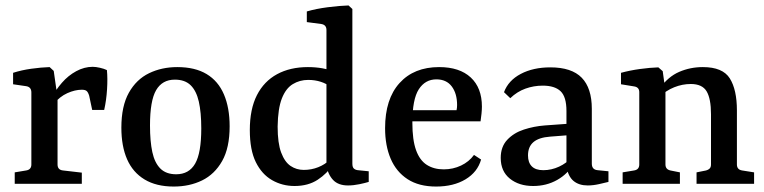

<svg xmlns="http://www.w3.org/2000/svg" viewBox="-20 -674 2803 704"><path d="M169 -315Q184 -344 207 -370.5Q230 -397 259.5 -413Q289 -429 320 -429Q331 -429 346.5 -425.5Q362 -422 372 -417Q375 -387 372.5 -346.5Q370 -306 362 -271H318L307 -323Q303 -336 297.5 -340.5Q292 -345 280 -345Q255 -345 227 -332.5Q199 -320 176 -292ZM191 -316V-71Q191 -51 211 -49L280 -41V0H34V-42L76 -49Q95 -52 95 -71V-335Q95 -355 76 -358L28 -365V-407Q59 -417 95 -422Q131 -427 162 -428L177 -414Z M718 -203Q718 -262 709 -301.5Q700 -341 679 -361.5Q658 -382 621 -382Q575 -382 552.5 -343.5Q530 -305 530 -214Q530 -156 538.5 -116.5Q547 -77 568 -56Q589 -35 626 -35Q673 -35 695.5 -74Q718 -113 718 -203ZM425 -206Q425 -285 452.5 -334Q480 -383 526.5 -405.5Q573 -428 630 -428Q695 -428 737.5 -402.5Q780 -377 801 -328Q822 -279 822 -211Q822 -132 794.5 -83.5Q767 -35 721 -12.5Q675 10 617 10Q553 10 510 -16Q467 -42 446 -90Q425 -138 425 -206Z M1060 8Q1015 8 977.5 -13.5Q940 -35 918 -79.5Q896 -124 896 -197Q896 -274 922 -325Q948 -376 996 -402Q1044 -428 1109 -428Q1137 -428 1162.5 -423.5Q1188 -419 1202 -413L1188 -357Q1178 -367 1156.5 -374Q1135 -381 1110 -381Q1079 -381 1053.5 -365.5Q1028 -350 1013.5 -313Q999 -276 998 -210Q998 -149 1011 -114.5Q1024 -80 1045.5 -65.5Q1067 -51 1094 -51Q1122 -51 1147 -61Q1172 -71 1189 -88L1201 -71Q1180 -38 1145 -15Q1110 8 1060 8ZM1272 -641V-74Q1272 -61 1277.5 -56Q1283 -51 1292 -50L1332 -46V-7Q1319 -3 1297.5 1.5Q1276 6 1256 6Q1220 6 1201 -14.5Q1182 -35 1177 -68V-564Q1177 -583 1158 -586L1105 -593V-632Q1139 -642 1182 -647.5Q1225 -653 1258 -654Z M1392 -204Q1392 -311 1445 -369.5Q1498 -428 1590 -428Q1665 -428 1706 -390Q1747 -352 1747 -283Q1747 -272 1745.5 -257Q1744 -242 1742 -229H1460V-270H1654Q1655 -275 1655.5 -279Q1656 -283 1656 -289Q1656 -331 1636.5 -357Q1617 -383 1580 -383Q1539 -383 1515.5 -346.5Q1492 -310 1492 -224Q1492 -161 1505.5 -123.5Q1519 -86 1545 -69.5Q1571 -53 1607 -53Q1641 -53 1670.5 -67Q1700 -81 1718 -106L1744 -89Q1731 -43 1687 -16.5Q1643 10 1579 10Q1516 10 1474.5 -17Q1433 -44 1412.5 -92Q1392 -140 1392 -204Z M1935 8Q1883 8 1849.5 -19Q1816 -46 1816 -95Q1816 -136 1840 -161.5Q1864 -187 1901 -199Q1938 -211 1977 -214L2074 -221V-179L1997 -173Q1956 -170 1936 -153Q1916 -136 1916 -104Q1916 -78 1930 -64Q1944 -50 1972 -50Q2002 -50 2030 -63Q2058 -76 2074 -96L2083 -74Q2063 -37 2023.5 -14.5Q1984 8 1935 8ZM1828 -336Q1844 -379 1889.5 -403Q1935 -427 1998 -427Q2076 -427 2113 -389Q2150 -351 2150 -275V-74Q2150 -52 2171 -50L2211 -46V-7Q2199 -4 2177 1Q2155 6 2135 6Q2103 6 2083 -10.5Q2063 -27 2057 -64V-267Q2057 -319 2035.5 -339.5Q2014 -360 1970 -360Q1937 -360 1906.5 -349Q1876 -338 1851 -314Z M2534 0V-42L2569 -49Q2577 -51 2582 -56Q2587 -61 2587 -71V-255Q2587 -312 2571 -339Q2555 -366 2513 -366Q2482 -366 2452 -354Q2422 -342 2397 -318L2400 -351Q2430 -393 2470.5 -410.5Q2511 -428 2557 -428Q2630 -428 2656 -386.5Q2682 -345 2682 -269V-71Q2682 -52 2701 -49L2745 -42V0ZM2263 0V-42L2305 -49Q2324 -52 2324 -71V-336Q2324 -354 2306 -357L2257 -365V-407Q2290 -416 2326.5 -421Q2363 -426 2394 -427L2410 -413L2420 -340V-71Q2420 -53 2438 -49L2473 -42V0Z"/></svg>

Font: Yrsa Medium
Style: Regular
Weight: 500
Designer: Anna Giedrys (Yrsa+Rasa design), David Brezina (Yrsa art-direction, Rasa art-direction, design)
Foundry: Rosetta Type Foundry
Version: Version 2.004